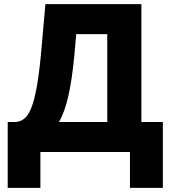

<svg xmlns="http://www.w3.org/2000/svg" viewBox="-20 -730 821 922"><path d="M17 -144H50Q77 -144 97.5 -161Q118 -178 133 -219Q148 -260 159.5 -329.5Q171 -399 180 -506L198 -710H659V-144H762V172H604V0H174V172H17ZM495 -144V-566H346L337 -464Q326 -348 308.5 -270Q291 -192 263 -144Z"/></svg>

Font: Boldmen
Style: Bold
Weight: 700
Designer: Matt McInerney, Pablo Impallari, Rodrigo Fuenzalida
Foundry: LIVING CONCEPT
Version: Version 1.000